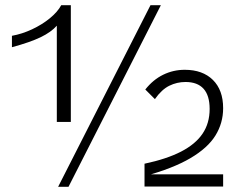

<svg xmlns="http://www.w3.org/2000/svg" viewBox="-20 -720 933 740"><path d="M199 -621Q177 -596 136.5 -576.5Q96 -557 26 -538V-582Q65 -589 103.5 -607Q142 -625 172 -649.5Q202 -674 216 -700H253V-250H199ZM560 -700H600L244 0H204ZM537 -89Q622 -107 677.5 -135.5Q733 -164 760.5 -204.5Q788 -245 788 -300Q788 -352 764.5 -378Q741 -404 695 -404Q662 -404 632.5 -389.5Q603 -375 577 -338L540 -375Q570 -413 609 -432Q648 -451 692 -451Q761 -451 800.5 -412Q840 -373 840 -303Q840 -246 810.5 -198Q781 -150 714 -110.5Q647 -71 537 -41ZM537 -48H840V-1H537Z"/></svg>

Font: Moderustic Light
Style: Regular
Weight: 300
Designer: Tural Alisoy
Foundry: TAFT Foundry
Version: Version 2.120